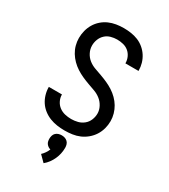

<svg xmlns="http://www.w3.org/2000/svg" viewBox="-236 -854 1073 1218"><g transform="rotate(30 300.0 -244.5)"><path d="M299 8Q271 8 243.5 4Q216 0 190.5 -10Q165 -20 143 -37Q121 -54 106 -76.5Q91 -99 83 -126Q75 -153 75 -180Q75 -181 75 -181.5Q75 -182 75 -182H171Q171 -182 171 -182Q171 -182 171 -181Q171 -158 181.5 -136.5Q192 -115 210.5 -101Q229 -87 252 -81.5Q275 -76 299 -76Q323 -76 346.5 -82Q370 -88 389 -103.5Q408 -119 417.5 -142Q427 -165 427 -189Q427 -215 414 -239.5Q401 -264 380 -280.5Q359 -297 334 -306Q309 -315 284 -324Q259 -333 234.5 -344Q210 -355 187.5 -369.5Q165 -384 146 -403Q127 -422 113 -445Q99 -468 92 -494Q85 -520 85 -546Q85 -574 92 -601Q99 -628 113 -651.5Q127 -675 148 -693.5Q169 -712 194 -723Q219 -734 246.5 -738.5Q274 -743 301 -743Q328 -743 355 -739Q382 -735 406.5 -725Q431 -715 452 -697.5Q473 -680 487.5 -657.5Q502 -635 509.5 -609Q517 -583 517 -556Q517 -556 517 -555.5Q517 -555 517 -554H421Q421 -554 421 -554.5Q421 -555 421 -555Q421 -578 411.5 -599Q402 -620 385 -634Q368 -648 346 -653.5Q324 -659 301 -659Q278 -659 255 -652.5Q232 -646 215 -630Q198 -614 189.5 -592Q181 -570 181 -547Q181 -520 193.5 -495.5Q206 -471 227 -454.5Q248 -438 273.5 -429Q299 -420 324 -411Q349 -402 373.5 -391Q398 -380 420.5 -365.5Q443 -351 462 -332Q481 -313 494.5 -290.5Q508 -268 515.5 -242Q523 -216 523 -189Q523 -161 515.5 -133.5Q508 -106 493 -82.5Q478 -59 456 -40.5Q434 -22 408.5 -11Q383 0 355 4Q327 8 299 8ZM288 254 245 211Q257 200 266.5 186Q276 172 282 157Q273 155 265 149.5Q257 144 251.5 136.5Q246 129 244 119.5Q242 110 242 101Q242 89 245.5 77.5Q249 66 257.5 58Q266 50 277 46.5Q288 43 300 43Q312 43 323 46.5Q334 50 342.5 58Q351 66 354.5 77.5Q358 89 358 101Q358 123 353.5 144Q349 165 340 185Q331 205 318 222.5Q305 240 288 254Z"/></g></svg>

Font: Zed Mono Medium Extended
Style: Regular
Weight: 500
Width: 7
Monospace: yes
Designer: Belleve Invis
Foundry: Belleve Invis
Version: Version 1.0.0; ttfautohint (v1.8.4)